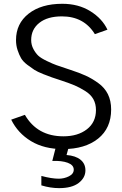

<svg xmlns="http://www.w3.org/2000/svg" viewBox="-20 -769 646 1013"><path d="M39.1 0ZM198.2 159.2Q252.9 173.8 290 173.8Q318.4 173.8 343.8 161.1Q369.1 148.4 369.1 126Q369.1 101.6 337.4 89.8Q305.7 78.1 255.9 80.1L278.3 -7.8H346.7L331.1 48.8Q378.9 52.7 404.8 73.7Q430.7 94.7 430.7 129.9Q430.7 168.9 395 196.3Q359.4 223.6 292 223.6Q246.1 223.6 198.2 209ZM39.1 -137.7 111.3 -163.1Q176.8 -49.8 314.5 -49.8Q390.6 -49.8 438.5 -86.9Q486.3 -124 486.3 -188.5Q486.3 -220.7 472.7 -245.6Q459 -270.5 429.2 -289.1Q399.4 -307.6 374 -318.4Q348.6 -329.1 304.7 -343.8Q269.5 -355.5 254.9 -360.4Q240.2 -365.2 208.5 -377.9Q176.8 -390.6 161.6 -400.4Q146.5 -410.2 124 -427.2Q101.6 -444.3 91.3 -461.9Q81.1 -479.5 72.8 -504.4Q64.5 -529.3 64.5 -557.6Q64.5 -644.5 130.9 -696.8Q197.3 -749 308.6 -749Q393.6 -749 456.5 -710Q519.5 -670.9 546.9 -612.3L480.5 -588.9Q422.9 -682.6 306.6 -682.6Q230.5 -682.6 187.5 -648.4Q144.5 -614.3 144.5 -557.6Q144.5 -532.2 156.2 -510.3Q168 -488.3 182.1 -475.1Q196.3 -461.9 228 -446.8Q259.8 -431.6 277.8 -425.3Q295.9 -418.9 336.9 -405.3Q346.7 -402.3 351.6 -400.4Q399.4 -384.8 431.6 -370.1Q463.9 -355.5 498 -331.1Q532.2 -306.6 549.3 -272Q566.4 -237.3 566.4 -191.4Q566.4 -92.8 497.6 -37.6Q428.7 17.6 312.5 17.6Q212.9 17.6 143.6 -24.4Q74.2 -66.4 39.1 -137.7Z"/></svg>

Font: Batunionen A1
Style: Regular
Weight: 400
Designer: HanYang I&C Co.,Ltd.
Foundry: HanYang I&C Co.,Ltd.
Version: Version 2.50; ttfautohint (v1.6)